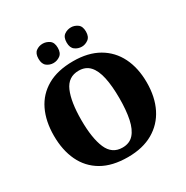

<svg xmlns="http://www.w3.org/2000/svg" viewBox="-207 -1097 1233 1276"><g transform="rotate(-30 410.0 -458.5)"><path d="M411 10Q291 10 212 -36Q133 -82 93.5 -165Q54 -248 54 -359Q54 -470 93.5 -552Q133 -634 212.5 -679.5Q292 -725 412 -725Q526 -725 605 -679.5Q684 -634 725 -551.5Q766 -469 766 -358Q766 -247 725 -164.5Q684 -82 604.5 -36Q525 10 411 10ZM411 -63Q465 -63 496.5 -98Q528 -133 542 -199Q556 -265 556 -358Q556 -451 542 -517Q528 -583 496.5 -617.5Q465 -652 412 -652Q331 -652 297.5 -575Q264 -498 264 -358Q264 -219 297.5 -141Q331 -63 411 -63ZM512 -779Q483 -779 460 -796Q437 -813 437 -853Q437 -894 460 -910.5Q483 -927 512 -927Q538 -927 561.5 -910.5Q585 -894 585 -853Q585 -813 561.5 -796Q538 -779 512 -779ZM294 -779Q266 -779 243.5 -796Q221 -813 221 -853Q221 -894 243.5 -910.5Q266 -927 294 -927Q322 -927 345.5 -910.5Q369 -894 369 -853Q369 -813 345.5 -796Q322 -779 294 -779Z"/></g></svg>

Font: Noto Serif Kannada Black
Style: Regular
Weight: 900
Version: Version 2.003